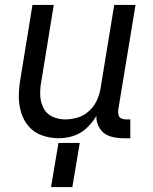

<svg xmlns="http://www.w3.org/2000/svg" viewBox="-20 -550 616 775"><path d="M217 8Q247 8 276.5 -1.5Q306 -11 329.5 -33Q353 -55 369 -82Q368 -55 382.5 -32Q397 -9 422.5 -0.5Q448 8 476 8H506V-68H489Q478 -68 469.5 -72Q461 -76 458.5 -85.5Q456 -95 457 -105L527 -530H441L386 -194Q382 -169 371 -145Q360 -121 339.5 -102Q319 -83 293.5 -75.5Q268 -68 243 -68Q216 -68 192 -79Q168 -90 156 -113Q144 -136 142.5 -163Q141 -190 146 -217L197 -530H111L62 -229Q56 -194 56 -160Q56 -126 66 -94Q76 -62 97.5 -38Q119 -14 151 -3Q183 8 217 8ZM186 205H272L302 27H216Z"/></svg>

Font: Iosevka Sparkle
Style: Italic
Weight: 400
Italic angle: -9°
Designer: Belleve Invis
Foundry: Belleve Invis
Version: Version 4.5.0; ttfautohint (v1.8.3)